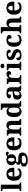

<svg xmlns="http://www.w3.org/2000/svg" viewBox="3024 -3834 1050 7137"><g transform="rotate(-90 3548.5 -265.0)"><path d="M17 0V-53H29Q44 -53 60.5 -57.5Q77 -62 88.5 -76Q100 -90 100 -118V-646Q100 -673 88 -686Q76 -699 59.5 -703Q43 -707 29 -707H17V-760H252V-118Q252 -90 263.5 -76Q275 -62 292 -57.5Q309 -53 323 -53H335V0Z M658 10Q531 10 465 -62.5Q399 -135 399 -265Q399 -406 464 -477.5Q529 -549 647 -549Q756 -549 818.5 -488Q881 -427 881 -308V-257H553Q556 -157 590.5 -111Q625 -65 687 -65Q739 -65 775 -88.5Q811 -112 828 -146Q842 -139 848.5 -126.5Q855 -114 855 -97Q855 -69 834 -44.5Q813 -20 769.5 -5Q726 10 658 10ZM728 -321Q728 -398 710 -441Q692 -484 649 -484Q607 -484 582 -442.5Q557 -401 555 -321Z M1159 240Q1041 240 983 204.5Q925 169 925 101Q925 48 960 19Q995 -10 1060 -15Q1033 -26 1010 -47.5Q987 -69 987 -104Q987 -137 1012 -162Q1037 -187 1076 -209Q1032 -225 1003 -264Q974 -303 974 -364Q974 -452 1025 -500.5Q1076 -549 1183 -549Q1218 -549 1249 -540Q1280 -531 1302 -518Q1328 -547 1352 -560.5Q1376 -574 1406 -574Q1442 -574 1460 -557Q1478 -540 1478 -517Q1478 -495 1463 -477.5Q1448 -460 1407 -460Q1407 -480 1395 -491Q1383 -502 1369 -502Q1349 -502 1336 -491Q1356 -469 1370.5 -435Q1385 -401 1385 -364Q1385 -288 1336 -238.5Q1287 -189 1183 -189Q1172 -189 1153 -190Q1134 -191 1125 -192Q1111 -186 1100 -172.5Q1089 -159 1089 -141Q1089 -125 1102 -117Q1115 -109 1136 -109H1257Q1357 -109 1403 -68.5Q1449 -28 1449 44Q1449 136 1378 188Q1307 240 1159 240ZM1161 180Q1220 180 1257 168.5Q1294 157 1311.5 135Q1329 113 1329 80Q1329 48 1309 35.5Q1289 23 1248 23H1132Q1112 23 1091.5 28.5Q1071 34 1057 50Q1043 66 1043 99Q1043 126 1056.5 144Q1070 162 1096.5 171Q1123 180 1161 180ZM1180 -248Q1220 -248 1234 -279.5Q1248 -311 1248 -365Q1248 -421 1233.5 -455Q1219 -489 1179 -489Q1140 -489 1125 -454Q1110 -419 1110 -364Q1110 -312 1125.5 -280Q1141 -248 1180 -248Z M1789 10Q1662 10 1596 -62.5Q1530 -135 1530 -265Q1530 -406 1595 -477.5Q1660 -549 1778 -549Q1887 -549 1949.5 -488Q2012 -427 2012 -308V-257H1684Q1687 -157 1721.5 -111Q1756 -65 1818 -65Q1870 -65 1906 -88.5Q1942 -112 1959 -146Q1973 -139 1979.5 -126.5Q1986 -114 1986 -97Q1986 -69 1965 -44.5Q1944 -20 1900.5 -5Q1857 10 1789 10ZM1859 -321Q1859 -398 1841 -441Q1823 -484 1780 -484Q1738 -484 1713 -442.5Q1688 -401 1686 -321Z M2074 0V-53H2076Q2110 -53 2132 -65Q2154 -77 2154 -122V-418Q2154 -460 2134.5 -471.5Q2115 -483 2082 -483H2079V-536H2289L2302 -465H2307Q2327 -503 2350.5 -520.5Q2374 -538 2401.5 -543.5Q2429 -549 2460 -549Q2537 -549 2581 -503Q2625 -457 2625 -356V-124Q2625 -78 2641.5 -65.5Q2658 -53 2692 -53H2695V0H2473V-329Q2473 -394 2455 -429Q2437 -464 2393 -464Q2360 -464 2341 -442.5Q2322 -421 2314 -385.5Q2306 -350 2306 -309V-118Q2306 -76 2325.5 -64.5Q2345 -53 2378 -53H2381V0Z M2971 10Q2873 10 2820 -56.5Q2767 -123 2767 -267Q2767 -412 2819.5 -480Q2872 -548 2969 -548Q3025 -548 3061 -525.5Q3097 -503 3118 -468H3125Q3121 -496 3119 -531Q3117 -566 3117 -590V-645Q3117 -686 3093 -696.5Q3069 -707 3036 -707H3028V-760H3269V-123Q3269 -93 3280.5 -78Q3292 -63 3311 -58Q3330 -53 3352 -53H3356V0H3162L3134 -78H3125Q3103 -38 3066.5 -14Q3030 10 2971 10ZM3014 -65Q3073 -65 3095 -115.5Q3117 -166 3117 -269Q3117 -368 3095 -421Q3073 -474 3014 -474Q2964 -474 2942.5 -421Q2921 -368 2921 -268Q2921 -167 2942.5 -116Q2964 -65 3014 -65Z M3572 10Q3506 10 3460.5 -30Q3415 -70 3415 -153Q3415 -234 3471 -273Q3527 -312 3639 -316L3721 -319V-374Q3721 -408 3717 -433.5Q3713 -459 3700 -473.5Q3687 -488 3659 -488Q3634 -488 3619 -474Q3604 -460 3598 -435.5Q3592 -411 3592 -380Q3525 -380 3491 -395Q3457 -410 3457 -447Q3457 -484 3485 -506Q3513 -528 3560 -538.5Q3607 -549 3663 -549Q3768 -549 3820.5 -511Q3873 -473 3873 -379V-124Q3873 -83 3886 -68Q3899 -53 3933 -53H3937V0H3751L3730 -69H3721Q3699 -42 3679.5 -24.5Q3660 -7 3635 1.5Q3610 10 3572 10ZM3627 -63Q3670 -63 3695.5 -98Q3721 -133 3721 -191V-266L3676 -263Q3616 -260 3593 -231.5Q3570 -203 3570 -149Q3570 -63 3627 -63Z M3989 0V-53H3992Q4026 -53 4047.5 -65.5Q4069 -78 4069 -125V-415Q4069 -459 4049.5 -471Q4030 -483 3997 -483H3994V-536H4196L4216 -458H4221Q4234 -488 4251 -508Q4268 -528 4294.5 -538Q4321 -548 4362 -548Q4421 -548 4449 -527Q4477 -506 4477 -467Q4477 -421 4443.5 -395.5Q4410 -370 4350 -370Q4350 -411 4340 -432Q4330 -453 4301 -453Q4275 -453 4259 -435Q4243 -417 4235 -390.5Q4227 -364 4224 -337Q4221 -310 4221 -293V-120Q4221 -76 4241 -64.5Q4261 -53 4291 -53H4323V0Z M4509 0V-53H4521Q4536 -53 4552.5 -57.5Q4569 -62 4580.5 -76Q4592 -90 4592 -118V-422Q4592 -449 4580 -462Q4568 -475 4551.5 -479Q4535 -483 4521 -483H4509V-536H4744V-118Q4744 -90 4755.5 -76Q4767 -62 4784 -57.5Q4801 -53 4815 -53H4827V0ZM4663 -626Q4627 -626 4602.5 -643.5Q4578 -661 4578 -698Q4578 -736 4603 -753Q4628 -770 4664 -770Q4698 -770 4723.5 -753Q4749 -736 4749 -698Q4749 -661 4723.5 -643.5Q4698 -626 4663 -626Z M5075 10Q4966 10 4920 -23.5Q4874 -57 4874 -107Q4874 -140 4890 -156Q4906 -172 4928 -177.5Q4950 -183 4967 -183Q4967 -121 4996.5 -85Q5026 -49 5075 -49Q5127 -49 5150.5 -69Q5174 -89 5174 -117Q5174 -139 5163 -155.5Q5152 -172 5125 -186.5Q5098 -201 5051 -217Q4997 -236 4960 -258.5Q4923 -281 4903.5 -312.5Q4884 -344 4884 -389Q4884 -469 4943 -508.5Q5002 -548 5099 -548Q5162 -548 5200.5 -534.5Q5239 -521 5256.5 -499.5Q5274 -478 5274 -455Q5274 -421 5250.5 -403.5Q5227 -386 5172 -386Q5172 -436 5150 -463.5Q5128 -491 5084 -491Q5052 -491 5027.5 -475.5Q5003 -460 5003 -429Q5003 -408 5014.5 -392Q5026 -376 5056 -361Q5086 -346 5140 -327Q5185 -312 5219 -290.5Q5253 -269 5272.5 -238.5Q5292 -208 5292 -166Q5292 -83 5235.5 -36.5Q5179 10 5075 10Z M5627 10Q5554 10 5498 -16.5Q5442 -43 5410.5 -103.5Q5379 -164 5379 -266Q5379 -374 5411.5 -435.5Q5444 -497 5499.5 -523Q5555 -549 5624 -549Q5689 -549 5733 -535Q5777 -521 5799.5 -497.5Q5822 -474 5822 -444Q5822 -423 5811.5 -403.5Q5801 -384 5773 -371.5Q5745 -359 5693 -359Q5693 -394 5687 -423Q5681 -452 5667 -470Q5653 -488 5628 -488Q5599 -488 5577.5 -468.5Q5556 -449 5544.5 -401Q5533 -353 5533 -267Q5533 -166 5561 -115.5Q5589 -65 5652 -65Q5704 -65 5742 -88.5Q5780 -112 5797 -146Q5809 -139 5815 -126.5Q5821 -114 5821 -100Q5821 -75 5800.5 -49.5Q5780 -24 5737.5 -7Q5695 10 5627 10Z M5879 0V-53H5881Q5915 -53 5937.5 -65Q5960 -77 5960 -122L5959 -646Q5959 -673 5947 -686Q5935 -699 5918.5 -703Q5902 -707 5888 -707H5876V-760H6111V-595Q6111 -569 6109 -539.5Q6107 -510 6105 -489Q6103 -468 6103 -468H6112Q6132 -506 6155.5 -523Q6179 -540 6206.5 -544.5Q6234 -549 6265 -549Q6342 -549 6386 -503Q6430 -457 6430 -356V-124Q6430 -78 6446.5 -65.5Q6463 -53 6497 -53H6500V0H6278V-329Q6278 -394 6260 -429Q6242 -464 6198 -464Q6165 -464 6146 -442.5Q6127 -421 6119 -385.5Q6111 -350 6111 -309L6112 -118Q6112 -76 6131 -64.5Q6150 -53 6183 -53H6186V0Z M6832 10Q6705 10 6639 -62.5Q6573 -135 6573 -265Q6573 -406 6638 -477.5Q6703 -549 6821 -549Q6930 -549 6992.5 -488Q7055 -427 7055 -308V-257H6727Q6730 -157 6764.5 -111Q6799 -65 6861 -65Q6913 -65 6949 -88.5Q6985 -112 7002 -146Q7016 -139 7022.5 -126.5Q7029 -114 7029 -97Q7029 -69 7008 -44.5Q6987 -20 6943.5 -5Q6900 10 6832 10ZM6902 -321Q6902 -398 6884 -441Q6866 -484 6823 -484Q6781 -484 6756 -442.5Q6731 -401 6729 -321Z"/></g></svg>

Font: Noto Naskh Arabic
Style: Bold
Weight: 700
Designer: Monotype Design Team, David Williams, Mohamad Dakak and Nizar Qandah
Foundry: Monotype Imaging Inc.
Version: Version 2.016